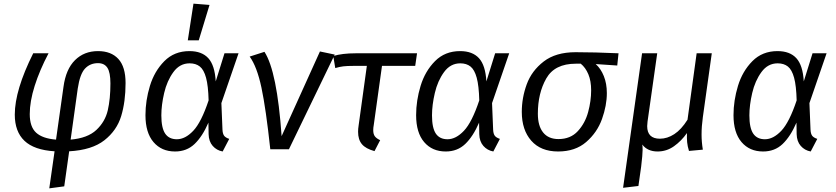

<svg xmlns="http://www.w3.org/2000/svg" viewBox="-20 -818 4579 1052"><path d="M668 -363Q668 -261 644 -182Q620 -103 552 -49.5Q484 4 359 11L332 203L250 214L279 11Q167 4 114 -46.5Q61 -97 61 -190Q61 -324 162 -526H246Q197 -433 170 -347.5Q143 -262 143 -193Q143 -123 178 -91Q213 -59 287 -53L328 -343Q341 -439 391 -488.5Q441 -538 517 -538Q589 -538 628.5 -495Q668 -452 668 -363ZM406 -333 367 -53Q460 -61 508 -106Q556 -151 570.5 -213.5Q585 -276 585 -361Q585 -421 568.5 -446.5Q552 -472 517 -472Q474 -472 446 -442.5Q418 -413 406 -333Z M1162 -372 1210 -526H1287L1193 -253L1199 -107Q1200 -86 1207.5 -75Q1215 -64 1236 -57L1200 12Q1167 6 1145.5 -18.5Q1124 -43 1123 -83L1122 -146Q1089 -70 1046 -29Q1003 12 939 12Q865 12 821 -39.5Q777 -91 777 -187Q777 -267 801.5 -347.5Q826 -428 880.5 -483Q935 -538 1018 -538Q1086 -538 1121.5 -499Q1157 -460 1162 -372ZM864 -186Q864 -117 885 -86Q906 -55 949 -55Q995 -55 1039 -101.5Q1083 -148 1123 -268Q1121 -348 1109 -392Q1097 -436 1075 -453.5Q1053 -471 1019 -471Q965 -471 930 -423Q895 -375 879.5 -308.5Q864 -242 864 -186ZM1128 -791 1069 -597H1009L1040 -798Z M1523 -72 1733 -536 1814 -519 1563 0H1461Q1437 -223 1412.5 -338Q1388 -453 1348 -508L1429 -534Q1498 -428 1523 -72Z M2028 -134Q2025 -118 2025 -105Q2025 -83 2034 -71Q2043 -59 2063 -50L2032 10Q1984 -3 1963 -28Q1942 -53 1942 -96Q1942 -112 1945 -131L1990 -457H1917Q1882 -457 1861 -454.5Q1840 -452 1817 -445L1806 -511Q1854 -526 1929 -526H2265L2255 -457H2073Z M2645 -372 2693 -526H2770L2676 -253L2682 -107Q2683 -86 2690.5 -75Q2698 -64 2719 -57L2683 12Q2650 6 2628.5 -18.5Q2607 -43 2606 -83L2605 -146Q2572 -70 2529 -29Q2486 12 2422 12Q2348 12 2304 -39.5Q2260 -91 2260 -187Q2260 -267 2284.5 -347.5Q2309 -428 2363.5 -483Q2418 -538 2501 -538Q2569 -538 2604.5 -499Q2640 -460 2645 -372ZM2347 -186Q2347 -117 2368 -86Q2389 -55 2432 -55Q2478 -55 2522 -101.5Q2566 -148 2606 -268Q2604 -348 2592 -392Q2580 -436 2558 -453.5Q2536 -471 2502 -471Q2448 -471 2413 -423Q2378 -375 2362.5 -308.5Q2347 -242 2347 -186Z M2839 -205Q2839 -282 2866 -356Q2893 -430 2959 -481Q3025 -532 3134 -532Q3237 -532 3369 -526L3362 -459L3244 -467Q3272 -442 3288.5 -401Q3305 -360 3305 -308Q3305 -240 3278.5 -166Q3252 -92 3192 -40Q3132 12 3038 12Q2943 12 2891 -47Q2839 -106 2839 -205ZM3219 -323Q3219 -375 3203.5 -411.5Q3188 -448 3162 -469H3135Q3019 -469 2973 -388Q2927 -307 2927 -195Q2927 -128 2956 -92Q2985 -56 3040 -56Q3106 -56 3146 -99.5Q3186 -143 3202.5 -204Q3219 -265 3219 -323Z M3824 -81Q3824 -40 3831 2L3755 9Q3747 -17 3745 -38.5Q3743 -60 3744 -89Q3713 -45 3672.5 -16.5Q3632 12 3583 12Q3528 12 3499 -26Q3501 -18 3501 3Q3501 29 3493 95L3478 201L3394 211L3498 -526H3581L3528 -152Q3526 -134 3526 -127Q3526 -58 3596 -58Q3636 -58 3674.5 -83Q3713 -108 3747 -162L3797 -526H3880L3831 -176Q3824 -126 3824 -81Z M4384 -372 4432 -526H4509L4415 -253L4421 -107Q4422 -86 4429.5 -75Q4437 -64 4458 -57L4422 12Q4389 6 4367.5 -18.5Q4346 -43 4345 -83L4344 -146Q4311 -70 4268 -29Q4225 12 4161 12Q4087 12 4043 -39.5Q3999 -91 3999 -187Q3999 -267 4023.5 -347.5Q4048 -428 4102.5 -483Q4157 -538 4240 -538Q4308 -538 4343.5 -499Q4379 -460 4384 -372ZM4086 -186Q4086 -117 4107 -86Q4128 -55 4171 -55Q4217 -55 4261 -101.5Q4305 -148 4345 -268Q4343 -348 4331 -392Q4319 -436 4297 -453.5Q4275 -471 4241 -471Q4187 -471 4152 -423Q4117 -375 4101.5 -308.5Q4086 -242 4086 -186Z"/></svg>

Font: Fira Sans Book
Style: Italic
Weight: 350
Italic angle: -8°
Designer: bBox Type GmbH & Carrois Corporate GbR & Edenspiekermann AG
Foundry: bBox Type GmbH & Carrois Corporate GbR & Edenspiekermann AG
Version: Version 4.301